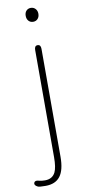

<svg xmlns="http://www.w3.org/2000/svg" viewBox="-137 -778 490 1074"><g transform="rotate(-10 107.5 -241.5)"><path d="M31 256Q-5 256 -13 252Q-34 242 -29 228Q-23 214 -1 221Q12 225 33 225Q75 225 92 191Q105 164 105 106V-503Q105 -527 123 -527Q141 -527 141 -503V110Q141 185 114 220.5Q87 256 31 256ZM122 -660Q106 -660 96 -671Q86 -682 86 -700Q86 -718 96 -728.5Q106 -739 121.5 -739Q137 -739 147.5 -728Q158 -717 158 -699.5Q158 -682 148 -671Q138 -660 122 -660Z"/></g></svg>

Font: Resource Han Rounded JP ExtraLight
Style: Regular
Weight: 250
Designer: Cyano Hao (round all glyphs); Ryoko NISHIZUKA 西塚涼子 (kana, bopomofo & ideographs); Paul D. Hunt (Latin, Greek & Cyrillic)
Foundry: Cyano Hao
Version: 0.990